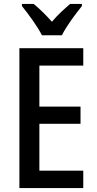

<svg xmlns="http://www.w3.org/2000/svg" viewBox="-20 -960 495 980"><path d="M194 -780H296C318 -825 366 -890 398 -929V-940H338C306 -912 278 -888 245 -849C214 -884 179 -918 152 -940H92V-929C126 -887 172 -824 194 -780ZM405 0V-89H181V-328H391V-416H181V-625H405V-714H79V0Z"/></svg>

Font: Noto Sans Gujarati UI Condensed Medium
Style: Regular
Weight: 500
Width: 3
Designer: Jelle Bosma - Monotype Design Team, Universal Thirst
Foundry: Monotype Imaging Inc.
Version: Version 2.106